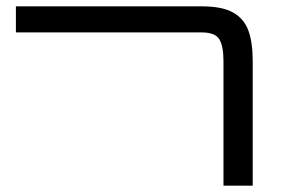

<svg xmlns="http://www.w3.org/2000/svg" viewBox="-20 -584 895 604"><path d="M683 -392Q683 -440 669.5 -461Q656 -482 615 -482H30V-564H616Q679 -564 713.5 -544.5Q748 -525 761.5 -487.5Q775 -450 775 -392V0H683Z"/></svg>

Font: FiraGOUPP
Style: Medium
Weight: 400
Designer: bBox Type
Foundry: bBox Type GmbH
Version: Version 1.001